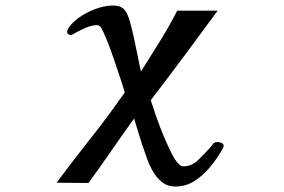

<svg xmlns="http://www.w3.org/2000/svg" viewBox="-20 -558 1040 703"><path d="M799 -24Q799 -20 795.5 -14Q792 -8 790 -4Q773 25 748 55Q723 85 691.5 105Q660 125 622 125Q594 125 574 109.5Q554 94 540.5 70.5Q527 47 517.5 20.5Q508 -6 501 -27Q493 -52 485.5 -76Q478 -100 471 -124Q429 -66 388 -6.5Q347 53 304 112L187 111Q249 28 313.5 -53.5Q378 -135 437 -220Q432 -237 421 -270Q410 -303 397.5 -340Q385 -377 372.5 -408Q360 -439 352 -454Q345 -466 335 -466Q316 -466 293 -456Q270 -446 242 -430Q238 -428 232 -431.5Q226 -435 226 -439Q226 -449 231.5 -456.5Q237 -464 243 -471Q265 -494 296.5 -510.5Q328 -527 360 -534Q393 -541 416 -535Q439 -529 452 -491Q456 -479 462 -455Q468 -431 474 -402Q480 -373 486 -344.5Q492 -316 496 -296Q531 -351 565 -406Q599 -461 629 -519H777Q717 -437 655.5 -354.5Q594 -272 532 -191Q538 -172 549.5 -138.5Q561 -105 576 -68Q591 -31 606 -1Q621 29 633 41Q641 51 652 51Q682 51 706 27.5Q730 4 748 -16Q755 -24 760 -31Q765 -38 776 -38Q784 -38 791.5 -34.5Q799 -31 799 -24Z"/></svg>

Font: Kaisei Tokumin ExtraBold
Style: Regular
Weight: 800
Designer: Font-Kai, 金井和夫
Foundry: KAZUO KANAI
Version: Version 5.003